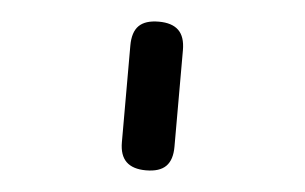

<svg xmlns="http://www.w3.org/2000/svg" viewBox="-35 -807 670 422"><g transform="rotate(5 300.0 -596.0)"><path d="M242 -489V-702Q242 -732 256 -746Q270 -760 300 -760Q329 -760 343.5 -746Q358 -732 358 -702V-489Q358 -460 344 -446Q330 -432 300 -432Q271 -432 256.5 -446Q242 -460 242 -489Z"/></g></svg>

Font: Maple Mono NL SemiBold
Style: Regular
Weight: 600
Monospace: yes
Designer: subframe7536
Version: Version 7.000